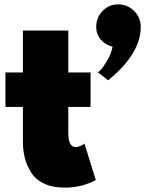

<svg xmlns="http://www.w3.org/2000/svg" viewBox="-20 -844 665 880"><path d="M5 -512H85V-704H293V-512H395V-354H293V-235Q293 -170 327 -170Q336 -170 346 -174Q356 -178 362 -182L367 -186L419 -19Q355 16 276 16Q221 16 182 -2.5Q143 -21 123 -53Q103 -85 94 -119.5Q85 -154 85 -194V-354H5ZM521 -824Q564 -824 594.5 -794Q625 -764 625 -721Q625 -598 476 -476L429 -512Q435 -517 444 -526.5Q453 -536 471.5 -567Q490 -598 496 -630Q463 -638 442 -662.5Q421 -687 421 -721Q421 -764 450.5 -794Q480 -824 521 -824Z"/></svg>

Font: Spartan MB
Style: Regular
Weight: 900
Designer: Matt Bailey
Foundry: Matt Bailey
Version: Version 001.001